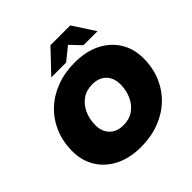

<svg xmlns="http://www.w3.org/2000/svg" viewBox="-234 -1108 1316 1316"><g transform="rotate(-45 424.0 -450.5)"><path d="M396 16Q287 16 207.5 -24Q128 -64 84.5 -134.5Q41 -205 41 -297Q41 -390 73.5 -466.5Q106 -543 165 -599Q224 -655 305 -685.5Q386 -716 482 -716Q591 -716 670.5 -676Q750 -636 793.5 -565.5Q837 -495 837 -403Q837 -310 804.5 -233.5Q772 -157 713 -101Q654 -45 573 -14.5Q492 16 396 16ZM416 -175Q474 -175 515 -204.5Q556 -234 577.5 -283Q599 -332 599 -389Q599 -450 563 -487.5Q527 -525 462 -525Q404 -525 363 -495.5Q322 -466 300.5 -417.5Q279 -369 279 -311Q279 -250 315.5 -212.5Q352 -175 416 -175ZM297 -757 449 -917H641L745 -757H609L536 -834L441 -757Z"/></g></svg>

Font: Montserrat Black
Style: Italic
Weight: 900
Italic angle: -11.3°
Designer: Julieta Ulanovsky
Foundry: Julieta Ulanovsky
Version: Version 9.000; ttfautohint (v1.8.4.7-5d5b)